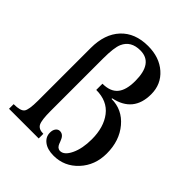

<svg xmlns="http://www.w3.org/2000/svg" viewBox="-229 -968 1116 1116"><g transform="rotate(45 329.0 -410.0)"><path d="M338 -830Q431 -830 490 -778Q549 -726 549 -644Q549 -497 405 -467V-462Q493 -462 551.5 -392.5Q610 -323 610 -218Q610 -121 549 -55.5Q488 10 400 10Q349 10 319.5 -12.5Q290 -35 290 -70Q290 -92 300 -105Q310 -118 325 -118Q353 -118 366 -84Q367 -82 370.5 -73.5Q374 -65 375 -61.5Q376 -58 380 -52Q384 -46 387 -43.5Q390 -41 395.5 -38.5Q401 -36 407 -36Q441 -36 465.5 -87.5Q490 -139 490 -215Q490 -314 443 -375Q396 -436 305 -436V-487Q369 -487 399 -522.5Q429 -558 429 -633Q429 -780 324 -780Q247 -780 220 -719Q204 -684 204 -592V-161Q204 -87 216.5 -62.5Q229 -38 268 -38V0H24V-38Q80 -38 95 -57.5Q110 -77 110 -153V-586Q110 -700 170.5 -765Q231 -830 338 -830Z"/></g></svg>

Font: Libre Baskerville
Style: Regular
Weight: 400
Designer: Pablo Impallari, Rodrigo Fuenzalida
Foundry: Pablo Impallari, Rodrigo Fuenzalida
Version: Version 1.000